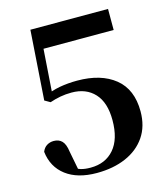

<svg xmlns="http://www.w3.org/2000/svg" viewBox="-112 -829 819 934"><g transform="rotate(-15 297.0 -362.5)"><path d="M261 16Q164 16 106 -28Q48 -72 39 -150Q47 -170 62.5 -179.5Q78 -189 97 -189Q123 -189 138.5 -173Q154 -157 159 -119L179 -15L145 -42Q169 -29 189 -23Q209 -17 238 -17Q313 -17 356.5 -67.5Q400 -118 400 -213Q400 -302 357.5 -348Q315 -394 242 -394Q212 -394 185 -389Q158 -384 132 -375L104 -391L128 -741H519V-635H147L171 -711L149 -396L111 -408Q153 -428 195 -435.5Q237 -443 283 -443Q403 -443 473 -386.5Q543 -330 543 -219Q543 -144 507 -91.5Q471 -39 407.5 -11.5Q344 16 261 16Z"/></g></svg>

Font: Noto Serif JP ExtraLight
Style: Bold
Weight: 700
Version: Version 2.003-H1;hotconv 1.1.1;makeotfexe 2.6.0